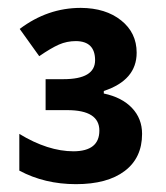

<svg xmlns="http://www.w3.org/2000/svg" viewBox="-20 -743 419 485"><path d="M140.1 -543Q220.2 -543 220.2 -590.8Q220.2 -638.7 171.9 -639.2Q148.9 -639.2 128.9 -630.4Q108.9 -621.6 79.1 -601.1L29.8 -669.9Q100.1 -723.1 184.1 -723.1Q247.1 -722.7 286.1 -691.4Q325.2 -660.2 325.2 -609.9Q325.2 -540.5 242.2 -513.2V-506.8Q288.1 -497.1 313.5 -470.2Q338.9 -443.4 338.9 -404.8Q338.9 -344.2 294.9 -311Q251 -277.8 171.9 -277.8Q92.8 -277.8 28.8 -312V-404.8Q101.1 -360.8 166 -360.8Q231 -361.3 231 -413.1Q231 -464.8 149.9 -464.8H95.2V-543Z"/></svg>

Font: OpenSansHebrew-Bold
Style: Bold
Weight: 700
Foundry: Ascender Corporation, Yanek Iontef
Version: Version 2.001;PS 002.001;hotconv 1.0.70;makeotf.lib2.5.58329